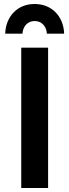

<svg xmlns="http://www.w3.org/2000/svg" viewBox="-20 -938 346 958"><path d="M6 -770Q7 -803 18.5 -830.5Q30 -858 49.5 -877.5Q69 -897 95 -907.5Q121 -918 153 -918Q184 -918 210.5 -907.5Q237 -897 256.5 -877.5Q276 -858 287.5 -830.5Q299 -803 300 -770H214Q212 -798 195.5 -815.5Q179 -833 153 -833Q127 -833 110.5 -815.5Q94 -798 92 -770ZM220 -700V0H86V-700Z"/></svg>

Font: QuotatisMedium
Style: Regular
Weight: 500
Designer: Julieta Ulanovsky
Foundry: Quotatis-Medium
Version: Version 4.000;PS 004.000;hotconv 1.0.88;makeotf.lib2.5.64775